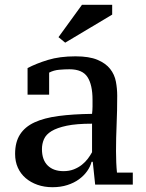

<svg xmlns="http://www.w3.org/2000/svg" viewBox="-20 -770 609 801"><path d="M464 -139Q464 -116 465 -92.5Q466 -69 468 -50H534V0H377L367 -95H362Q357 -75 343.5 -56Q330 -37 309.5 -22Q289 -7 261 2Q233 11 199 11Q165 11 136.5 1Q108 -9 87 -27Q66 -45 54.5 -70.5Q43 -96 43 -128Q43 -177 63.5 -209Q84 -241 124 -259.5Q164 -278 224 -286Q284 -294 364 -295Q366 -311 366 -325.5Q366 -340 366 -354Q366 -416 345 -448.5Q324 -481 270 -481Q250 -481 227 -479Q204 -477 185 -467V-375H95V-486Q131 -505 180 -520Q229 -535 295 -535Q352 -535 386.5 -520.5Q421 -506 439.5 -482.5Q458 -459 463.5 -429.5Q469 -400 469 -371Q469 -308 466.5 -250.5Q464 -193 464 -139ZM245 -56Q269 -56 288 -63.5Q307 -71 321.5 -82.5Q336 -94 346.5 -108Q357 -122 364 -135V-254Q299 -254 258.5 -245.5Q218 -237 195 -223Q172 -209 163.5 -189.5Q155 -170 155 -148Q155 -103 179 -79.5Q203 -56 245 -56ZM322 -750H448V-709L252 -592L224 -615Z"/></svg>

Font: PT Serif Caption
Style: Regular
Weight: 400
Designer: A.Korolkova, O.Umpeleva, V.Yefimov
Foundry: ParaType Ltd
Version: Version 1.000W OFL